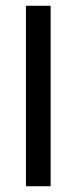

<svg xmlns="http://www.w3.org/2000/svg" viewBox="-20 -648 267 668"><path d="M156.2 0V-627.9H70.3V0Z"/></svg>

Font: Namkio Khamti
Style: Regular
Weight: 400
Designer: Debbi Hosken
Foundry: SIL International
Version: Version 3.917